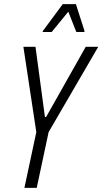

<svg xmlns="http://www.w3.org/2000/svg" viewBox="-20 -916 499 936"><path d="M99 0 157 -272 94 -688H153L199 -346H205L398 -688H459L217 -272L159 0ZM188 -760 189 -765 286 -896H350L392 -765L391 -760H352L313 -859L232 -760Z"/></svg>

Font: Saira Condensed Light
Style: Italic
Weight: 300
Width: 3
Italic angle: -12°
Designer: Hector Gatti with collaboration of the Omnibus-Type team
Foundry: Omnibus-Type
Version: Version 1.101